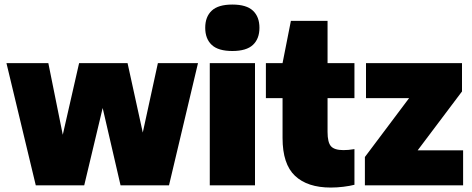

<svg xmlns="http://www.w3.org/2000/svg" viewBox="-20 -834 2122 864"><path d="M141 0 9 -550H197.5L262.5 -227.5L336 -550H554L622.5 -237.5L690.5 -550H871L740.5 0H522.5L442 -348L359 0Z M924 0V-550H1127.5V0ZM1025.5 -604.5Q962 -604.5 932.8 -632Q903.5 -659.5 903.5 -709Q903.5 -758.5 932.8 -786Q962 -813.5 1025.5 -813.5Q1089 -813.5 1118.2 -786Q1147.5 -758.5 1147.5 -709Q1147.5 -659.5 1118.2 -632Q1089 -604.5 1025.5 -604.5Z M1468.5 10Q1363.5 10 1307.5 -42.8Q1251.5 -95.5 1251.5 -213V-392.5H1176.5V-550H1251.5L1289 -740H1454V-550H1575V-392.5H1454V-240.5Q1454 -193 1469.5 -175.8Q1485 -158.5 1525.5 -158.5Q1536.5 -158.5 1548.2 -159.5Q1560 -160.5 1575 -163V-2.5Q1553.5 3 1524.8 6.5Q1496 10 1468.5 10Z M1622 0V-127.5L1821 -392.5H1627V-550H2059V-422.5L1859.5 -157.5H2064V0Z"/></svg>

Font: Encode Sans Semi Condensed Black
Style: Regular
Weight: 900
Width: 4
Designer: Multiple Designers
Foundry: Impallari Type
Version: Version 3.000; ttfautohint (v1.8.3) -l 8 -r 50 -G 200 -x 14 